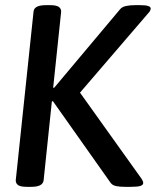

<svg xmlns="http://www.w3.org/2000/svg" viewBox="-20 -722 616 744"><path d="M85 2Q60 2 50.5 -4.5Q41 -11 41 -23L110 -677Q112 -702 158 -702H174Q198 -702 207.5 -695.5Q217 -689 217 -677L186 -382H190L446 -687Q454 -696 469.5 -699Q485 -702 503 -702H524Q564 -702 564 -689Q564 -680 552 -668L290 -363L528 -30Q535 -20 535 -13Q535 -5 524 -1.5Q513 2 487 2H465Q443 2 429.5 -1Q416 -4 409 -13L185 -330L181 -329L149 -23Q146 2 101 2Z"/></svg>

Font: Asap Medium
Style: Italic
Weight: 500
Italic angle: -6°
Designer: Pablo Cosgaya
Foundry: Omnibus-Type
Version: Version 3.001; ttfautohint (v1.8.3)